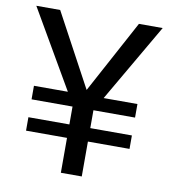

<svg xmlns="http://www.w3.org/2000/svg" viewBox="-80 -781 766 852"><g transform="rotate(10 302.5 -355.5)"><path d="M299.8 -381.8 477.5 -710.9H584.5L380.4 -359.4H532.7V-298.3H345.2V-217.8H532.7V-157.2H345.2V0H251V-157.2H66.4V-217.8H251V-298.3H66.4V-359.4H219.2L15.1 -710.9H122.6Z"/></g></svg>

Font: RobotoDraft
Style: Regular
Weight: 400
Version: Version 2.001101; 2014